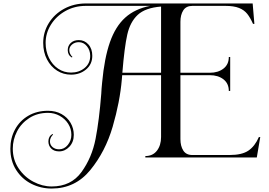

<svg xmlns="http://www.w3.org/2000/svg" viewBox="-20 -816 1556 1111"><path d="M1486 -23 1466 95H821V87Q864 87 888 56Q912 25 912 -23V-381H687L685 -357Q674 -227 632 -83Q590 61 502.5 168Q415 275 279 275Q216 275 161.5 247.5Q107 220 73.5 167.5Q40 115 40 44Q40 -17 67 -67Q94 -117 143.5 -146Q193 -175 258 -175Q302 -175 336 -156Q370 -137 388.5 -105Q407 -73 407 -36Q407 6 381.5 33Q356 60 322 60Q293 60 276.5 43.5Q260 27 260 2Q260 -27 284 -41L287 -37Q280 -31 274.5 -20.5Q269 -10 269 2Q269 22 284 35Q299 48 322 48Q352 48 372.5 22.5Q393 -3 393 -36Q393 -71 374.5 -100Q356 -129 325 -146Q294 -163 258 -163Q196 -163 149.5 -133Q103 -103 78.5 -55.5Q54 -8 54 44Q54 108 87.5 158Q121 208 173 235.5Q225 263 279 263Q391 263 451.5 179.5Q512 96 533 -12.5Q554 -121 566 -274Q567 -301 571 -339Q584 -480 616 -571.5Q648 -663 704.5 -714Q761 -765 849 -782H477Q411 -782 358 -752Q305 -722 274.5 -673Q244 -624 244 -568Q244 -520 263.5 -480.5Q283 -441 316.5 -418.5Q350 -396 391 -396Q437 -396 469.5 -422.5Q502 -449 502 -493Q502 -525 483 -548.5Q464 -572 436 -572Q413 -572 397 -558.5Q381 -545 381 -526Q381 -514 386.5 -503.5Q392 -493 399 -487L396 -483Q372 -497 372 -526Q372 -551 389.5 -567.5Q407 -584 436 -584Q469 -584 491.5 -559Q514 -534 514 -493Q514 -444 478 -414Q442 -384 391 -384Q347 -384 310.5 -407Q274 -430 252 -472Q230 -514 230 -568Q230 -630 262.5 -682.5Q295 -735 351.5 -765.5Q408 -796 477 -796H1442L1452 -678H1444Q1428 -714 1410.5 -736Q1393 -758 1363 -770Q1333 -782 1284 -782H1093Q1057 -782 1040.5 -756Q1024 -730 1024 -690V-395H1194Q1242 -395 1273 -419Q1304 -443 1304 -486H1312V-290H1304Q1304 -333 1273 -357Q1242 -381 1194 -381H1024V-11Q1024 29 1040.5 55Q1057 81 1093 81H1308Q1380 81 1417.5 55.5Q1455 30 1478 -23ZM912 -395V-778Q821 -771 777 -730Q733 -689 716.5 -616Q700 -543 688 -395Z"/></svg>

Font: Myanmar April Display
Style: Regular
Weight: 400
Designer: Khon Soe Zaw Thu
Foundry: Myanmar OS
Version: Version 2.50 April 12, 2019